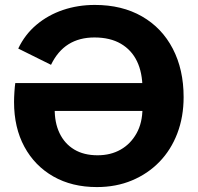

<svg xmlns="http://www.w3.org/2000/svg" viewBox="-20 -742 803 779"><path d="M365 -722Q475 -722 556 -675.5Q637 -629 681 -544.5Q725 -460 725 -348Q725 -268 699.5 -201Q674 -134 627 -85.5Q580 -37 515.5 -10Q451 17 373 17Q272 17 196.5 -26Q121 -69 79 -146.5Q37 -224 37 -328Q37 -346 38.5 -369Q40 -392 42 -405H636V-292H161L202 -303Q201 -245 221.5 -202Q242 -159 281 -135.5Q320 -112 376 -112Q429 -112 469.5 -135Q510 -158 534 -201Q558 -244 558 -303V-383Q558 -447 536 -493Q514 -539 470.5 -564.5Q427 -590 363 -590Q302 -590 258 -562.5Q214 -535 187 -479L54 -545Q81 -602 128 -641.5Q175 -681 235.5 -701.5Q296 -722 365 -722Z"/></svg>

Font: TikTok Sans 24pt
Style: Bold
Weight: 700
Version: Version 4.000